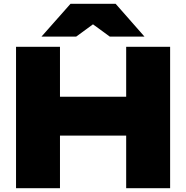

<svg xmlns="http://www.w3.org/2000/svg" viewBox="-20 -998 987 1018"><path d="M65 0H298V-279H649V0H882V-750H649V-485H298V-750H65ZM200 -804H384L473 -869L562 -804H746L593 -978H354Z"/></svg>

Font: Bounded ExtBd
Style: Regular
Weight: 800
Designer: Vlad Churkin
Version: Version 3.0